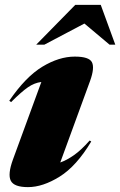

<svg xmlns="http://www.w3.org/2000/svg" viewBox="-20 -752 492 787"><path d="M33 -98 149.5 -416Q121 -412.5 94.5 -394.2Q68 -376 25.5 -333.5L18 -339Q85 -437 153.5 -478.5Q222 -520 286.5 -520Q345 -520 356.8 -497Q368.5 -474 349.5 -421L227 -86Q253 -95 282.8 -115.8Q312.5 -136.5 347.5 -176L354 -172Q293.5 -71 224.5 -28Q155.5 15 94.5 15Q37.5 15 24.2 -11.2Q11 -37.5 33 -98ZM128.5 -569 288.5 -732H393L452.5 -569H429L326 -655.5L162 -569Z"/></svg>

Font: Newsreader Display ExtraBold
Style: Italic
Weight: 800
Italic angle: -17°
Designer: Hugues Gentile
Foundry: Production Type
Version: Version 1.001